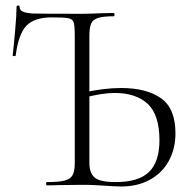

<svg xmlns="http://www.w3.org/2000/svg" viewBox="-20 -672 691 696"><path d="M357 1Q343 0 322.5 -1Q302 -2 277 -2L192 -1Q175 0 150 0Q147 0 147 -6Q147 -12 150 -12Q194 -12 214.5 -17.5Q235 -23 243 -37Q251 -51 251 -81V-544Q251 -579 247 -591Q243 -603 228 -606Q213 -609 168 -609Q105 -609 76 -579Q47 -549 37 -471Q36 -468 31 -468.5Q26 -469 26 -471Q30 -506 35 -562.5Q40 -619 40 -647Q40 -652 45.5 -652Q51 -652 51 -647Q51 -636 61.5 -630.5Q72 -625 98 -623Q130 -622 276 -622Q305 -622 347 -624L393 -625Q395 -625 395 -619Q395 -613 393 -613Q354 -613 335.5 -607Q317 -601 310.5 -586.5Q304 -572 304 -542V-81Q304 -45 323 -28.5Q342 -12 400 -12Q483 -12 520.5 -49Q558 -86 558 -163Q558 -256 515.5 -295.5Q473 -335 396 -335Q349 -335 282 -317L281 -336Q356 -353 419 -353Q511 -353 563.5 -316Q616 -279 616 -189Q616 -132 591.5 -88Q567 -44 522.5 -20Q478 4 420 4Q395 4 357 1Z"/></svg>

Font: Cormorant SC Light
Style: Regular
Weight: 300
Designer: Christian Thalmann (Catharsis Fonts)
Foundry: Catharsis Fonts
Version: Version 4.000